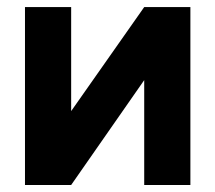

<svg xmlns="http://www.w3.org/2000/svg" viewBox="-20 -528 615 548"><path d="M391.6 -507.8H523.4V0H391.6V-299.3L183.1 0H51.3V-507.8H183.1V-210.9Z"/></svg>

Font: Giphurs
Style: Regular
Weight: 400
Version: Version 2.010